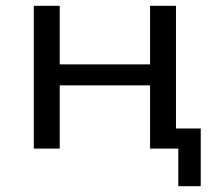

<svg xmlns="http://www.w3.org/2000/svg" viewBox="-20 -510 732 659"><path d="M592 129V0H495V-217H185V0H96V-490H185V-289H495V-490H584V-69H669V129Z"/></svg>

Font: Nunito Sans 10pt SemiExpanded
Style: Regular
Weight: 400
Width: 6
Designer: Vernon Adams
Foundry: Vernon Adams
Version: Version 3.101;gftools[0.9.27]